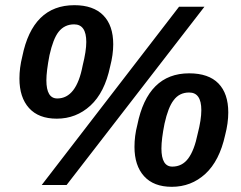

<svg xmlns="http://www.w3.org/2000/svg" viewBox="-20 -714 929 741"><path d="M267 -694Q340 -694 378.5 -655Q417 -616 417 -543Q417 -503 405 -457Q384 -357 329 -306.5Q274 -256 199 -256Q129 -256 92 -297Q55 -338 55 -411Q55 -452 66 -496Q106 -694 267 -694ZM266 -620Q229 -620 206 -591Q185 -564 171 -501Q159 -439 159 -404Q159 -334 201 -334Q275 -334 299 -461Q313 -517 313 -552Q313 -620 266 -620ZM710 -431Q785 -431 823 -392Q861 -353 861 -280Q861 -239 849 -193Q827 -93 772.5 -43Q718 7 643 7Q573 7 536 -34Q499 -75 499 -147Q499 -190 510 -232Q550 -431 710 -431ZM710 -357Q672 -357 650 -327Q629 -300 615 -237Q603 -177 603 -141Q603 -71 645 -71Q683 -71 706.5 -102.5Q730 -134 743 -198Q757 -252 757 -289Q757 -357 710 -357ZM237 0H141L671 -688H769Z"/></svg>

Font: Libra Sans Modern
Style: Bold Italic
Weight: 700
Italic angle: -12°
Foundry: Stefan Peev, Context Ltd
Version: Version 1.000